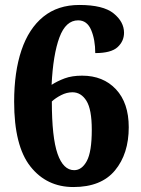

<svg xmlns="http://www.w3.org/2000/svg" viewBox="-20 -744 568 774"><path d="M276 10Q168 10 102.5 -73Q37 -156 37 -334Q37 -454 66.5 -541.5Q96 -629 154.5 -676.5Q213 -724 300 -724Q396 -724 438 -690Q480 -656 480 -612Q480 -578 454 -554Q428 -530 364 -530Q364 -584 347.5 -623Q331 -662 295 -662Q245 -662 219.5 -593Q194 -524 188 -402Q211 -417 240.5 -428Q270 -439 311 -439Q396 -439 447.5 -384Q499 -329 499 -231Q499 -124 443.5 -57Q388 10 276 10ZM279 -58Q310 -58 330 -95Q350 -132 350 -221Q350 -303 328.5 -337.5Q307 -372 272 -372Q249 -372 226.5 -360.5Q204 -349 189 -335Q189 -190 212 -124Q235 -58 279 -58Z"/></svg>

Font: Noto Serif Ethiopic SemiCondensed ExtraBold
Style: Regular
Weight: 800
Width: 4
Designer: Monotype Design Team
Foundry: Monotype Imaging Inc.
Version: Version 2.102; ttfautohint (v1.8.4.7-5d5b)